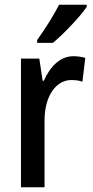

<svg xmlns="http://www.w3.org/2000/svg" viewBox="-20 -786 389 806"><path d="M344 -757V-766H228C205 -721 171 -667 136 -618V-606H202C247 -643 317 -717 344 -757ZM288 -550C232 -550 190 -506 164 -447H159L145 -540H68V0H167V-281C167 -382 215 -450 279 -450C297 -450 313 -448 326 -443L338 -543C321 -548 304 -550 288 -550Z"/></svg>

Font: Noto Sans Khmer UI Condensed Medium
Style: Regular
Weight: 500
Width: 3
Designer: Danh Hong and the Monotype Design Team
Foundry: Monotype Imaging Inc.
Version: Version 2.002